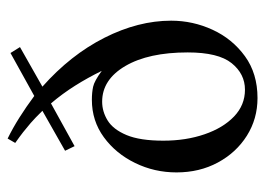

<svg xmlns="http://www.w3.org/2000/svg" viewBox="-114 -554 682 493"><g transform="rotate(-90 226.5 -308.0)"><path d="M419.4 -209Q419.4 -153.3 396 -102.5Q372.6 -51.8 328.1 -19.5Q283.7 12.7 220.7 12.7Q167.5 12.7 124 -14.6Q80.6 -42 55.2 -89.1Q29.8 -136.2 29.8 -195.3Q29.8 -252 54 -301.5Q78.1 -351.1 120.1 -381.8Q162.1 -412.6 216.3 -412.6Q234.9 -412.6 249.8 -409.4Q264.6 -406.2 290.5 -387.2Q272.9 -423.3 252.4 -455.8Q231.9 -488.3 207 -517.6L97.2 -457L85.4 -481.4L188 -539.6Q168.9 -559.1 156.5 -569.8Q144 -580.6 133.1 -589.1Q122.1 -597.7 105.5 -609.4L116.7 -628.9Q143.6 -615.7 170.7 -598.6Q197.8 -581.5 226.1 -560.5L336.4 -621.6L351.6 -597.2L250 -539.6Q331.5 -467.3 375.5 -380.4Q419.4 -293.5 419.4 -209ZM337.9 -166.5Q337.9 -267.1 303 -326.7Q268.1 -386.2 211.4 -386.2Q186 -386.2 163.1 -372.1Q140.1 -357.9 125.7 -323.5Q111.3 -289.1 111.3 -229Q111.3 -170.9 127.7 -123.3Q144 -75.7 173.3 -47.6Q202.6 -19.5 242.2 -19.5Q282.7 -19.5 310.3 -53.7Q337.9 -87.9 337.9 -166.5Z"/></g></svg>

Font: Scheherazade New
Style: Regular
Weight: 400
Designer: SIL International
Foundry: SIL International
Version: Version 4.000